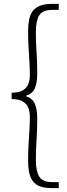

<svg xmlns="http://www.w3.org/2000/svg" viewBox="-20 -802 347 990"><path d="M246 168Q206 168 179 156Q152 144 138.5 113.5Q125 83 125 27Q125 -14 127 -51.5Q129 -89 131.5 -126Q134 -163 134 -200Q134 -224 126.5 -244.5Q119 -265 99 -278Q79 -291 40 -291V-324Q79 -324 99 -337Q119 -350 126.5 -370Q134 -390 134 -412Q134 -451 131.5 -488Q129 -525 127 -562.5Q125 -600 125 -640Q125 -724 155.5 -753Q186 -782 246 -782H283V-751H250Q199 -751 182 -722.5Q165 -694 165 -636Q165 -582 168.5 -533Q172 -484 172 -424Q172 -376 160 -347.5Q148 -319 115 -309V-305Q148 -295 160 -266Q172 -237 172 -190Q172 -130 168.5 -80.5Q165 -31 165 22Q165 79 182 108Q199 137 250 137H283V168Z"/></svg>

Font: Noto Sans TC Thin ExtraLight
Style: Regular
Weight: 250
Version: Version 2.004-H2;hotconv 1.0.118;makeotfexe 2.5.65603